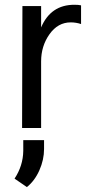

<svg xmlns="http://www.w3.org/2000/svg" viewBox="-20 -532 366 798"><path d="M150.9 -506.8H73.2L71.8 0H150.9V-276.9Q150.9 -340.8 185.8 -389.9Q220.7 -439 273.9 -439Q295.9 -439 316.9 -432.1V-509.8Q307.1 -512.2 289.1 -512.2Q190.9 -512.2 150.9 -418ZM91.8 245.6Q124.5 219.2 143.8 175.5Q163.1 131.8 163.1 87.4V50.3H76.7V95.2Q75.7 157.2 40.5 210.4Z"/></svg>

Font: FAU Chimera
Style: Regular
Weight: 400
Version: Version 1.002;hotconv 1.0.117;makeotfexe 2.5.65602